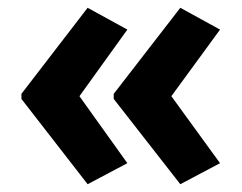

<svg xmlns="http://www.w3.org/2000/svg" viewBox="-20 -521 621 493"><path d="M35 -280 205 -501 307 -445 184 -274 307 -102 205 -48 35 -267ZM272 -280 443 -501 545 -445 420 -274 545 -102 443 -48 272 -267Z"/></svg>

Font: Noto Sans SemiCondensed
Style: Regular
Weight: 400
Width: 4
Version: Version 2.013